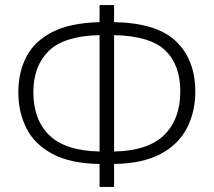

<svg xmlns="http://www.w3.org/2000/svg" viewBox="-20 -734 839 754"><path d="M371 0V-90Q256 -92 186 -129.5Q116 -167 84 -230Q52 -293 52 -371Q52 -450 83.5 -511Q115 -572 185 -608Q255 -644 371 -647V-714H428V-647Q597 -644 672 -571Q747 -498 747 -374Q747 -295 714 -231Q681 -167 611 -129.5Q541 -92 428 -90V0ZM371 -139V-596Q231 -593 171 -533.5Q111 -474 111 -372Q111 -264 173.5 -203Q236 -142 371 -139ZM428 -139Q563 -142 625.5 -204.5Q688 -267 688 -375Q688 -479 629 -536Q570 -593 428 -596Z"/></svg>

Font: Noto Sans Light
Style: Regular
Weight: 300
Designer: Monotype Design Team
Foundry: Monotype Imaging Inc.
Version: Version 2.007